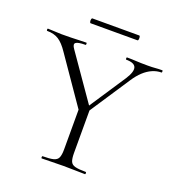

<svg xmlns="http://www.w3.org/2000/svg" viewBox="-140 -859 889 967"><g transform="rotate(20 304.0 -375.0)"><path d="M297 -290 453 -526Q481 -570 473 -591.5Q465 -613 421 -613Q419 -613 419 -619Q419 -625 421 -625Q447 -625 471 -623.5Q495 -622 533 -622Q558 -622 573.5 -623.5Q589 -625 611 -625Q613 -625 613 -619Q613 -613 611 -613Q586 -613 562 -602.5Q538 -592 516.5 -572Q495 -552 476 -523L313 -276ZM298 -271 111 -542Q85 -581 60 -597Q35 -613 -2 -613Q-5 -613 -5 -619Q-5 -625 -2 -625Q15 -625 34.5 -623.5Q54 -622 71 -622Q98 -622 121.5 -622.5Q145 -623 166 -624Q187 -625 204 -625Q206 -625 206 -619Q206 -613 204 -613Q163 -613 152 -604Q141 -595 157 -573L335 -317ZM282 -310 335 -319V-81Q335 -52 341 -37Q347 -22 366 -17Q385 -12 423 -12Q426 -12 426 -6Q426 0 423 0Q400 0 371 -1Q342 -2 308 -2Q275 -2 245 -1Q215 0 192 0Q189 0 189 -6Q189 -12 192 -12Q230 -12 249.5 -17Q269 -22 275.5 -37Q282 -52 282 -81ZM190 -724Q187 -724 185.5 -730.5Q184 -737 185.5 -743.5Q187 -750 190 -750H441Q445 -750 446 -743.5Q447 -737 446 -730.5Q445 -724 441 -724Z"/></g></svg>

Font: Cormorant Garamond Light
Style: Regular
Weight: 300
Designer: Christian Thalmann (Catharsis Fonts)
Foundry: Catharsis Fonts
Version: Version 4.001